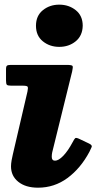

<svg xmlns="http://www.w3.org/2000/svg" viewBox="-20 -806 464 846"><path d="M138.5 -692.5Q138.5 -736.5 168.8 -761Q199 -785.5 241 -785.5Q283.5 -785.5 314 -761Q344.5 -736.5 344.5 -692.5Q343.5 -648.5 313.5 -624Q283.5 -599.5 241 -599.5Q199 -599.5 168.8 -624Q138.5 -648.5 138.5 -692.5ZM298 -491.5 210 -134.5Q208 -125 208 -115Q208 -98 222.5 -98Q238 -98 258.8 -119.5Q279.5 -141 299.5 -178.5Q307 -193 311.2 -197Q315.5 -201 331.5 -193L372.5 -173.5Q387 -166.5 384 -158.5Q381 -150.5 374 -137Q335 -64 277.2 -21.5Q219.5 21 147.5 21Q93 21 60.8 -4.8Q28.5 -30.5 28.5 -73Q28.5 -84.5 31.2 -100Q34 -115.5 36.5 -125.5L101 -402.5Q104.5 -419 101.8 -423.8Q99 -428.5 79.5 -428.5H29Q14 -428.5 10.2 -432.5Q6.5 -436.5 6.5 -452V-500.5Q6.5 -514 11.2 -517Q16 -520 28.5 -520H273Q296.5 -520 299.5 -515.5Q302.5 -511 298 -491.5Z"/></svg>

Font: Besley* Heavy
Style: Italic
Weight: 800
Italic angle: -13°
Designer: Owen Earl
Foundry: indestructible type*
Version: Version 3.000; ttfautohint (v1.8.3)